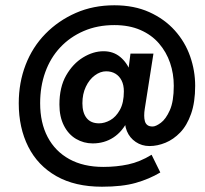

<svg xmlns="http://www.w3.org/2000/svg" viewBox="-20 -713 775 727"><path d="M292 -322Q292 -357 305 -384.5Q318 -412 339 -427.5Q360 -443 382 -443Q402 -443 417 -434Q432 -425 440.5 -408Q449 -391 449 -367Q449 -324 434 -297Q419 -270 397.5 -258Q376 -246 355 -246Q324 -246 308 -266Q292 -286 292 -322ZM205 -317Q205 -271 222 -237.5Q239 -204 268 -187Q297 -170 331 -170Q375 -170 409.5 -192.5Q444 -215 465.5 -259.5Q487 -304 487 -369Q487 -407 474 -441.5Q461 -476 435 -497.5Q409 -519 372 -519Q333 -519 294.5 -495.5Q256 -472 230.5 -427.5Q205 -383 205 -317ZM51 -322Q51 -229 87 -157.5Q123 -86 193.5 -46Q264 -6 366 -6Q443 -6 494 -20.5Q545 -35 587 -60L554 -127Q510 -100 465.5 -90.5Q421 -81 371 -81Q296 -81 242.5 -110.5Q189 -140 160.5 -194Q132 -248 132 -322Q132 -386 151.5 -440Q171 -494 208 -533.5Q245 -573 297 -595.5Q349 -618 413 -618Q469 -618 511.5 -599.5Q554 -581 582 -548.5Q610 -516 624 -475Q638 -434 638 -388Q638 -329 623 -295.5Q608 -262 589 -248Q570 -234 558 -234Q545 -234 538 -239.5Q531 -245 528.5 -254.5Q526 -264 526 -275Q526 -280 526.5 -288Q527 -296 528 -300L561 -510H474L445 -284L454 -273Q450 -242 460.5 -216.5Q471 -191 494 -175.5Q517 -160 546 -160Q576 -160 606.5 -172.5Q637 -185 662.5 -211.5Q688 -238 703.5 -282Q719 -326 719 -388Q719 -445 700 -499.5Q681 -554 642 -597.5Q603 -641 545.5 -667Q488 -693 413 -693Q333 -693 267 -664Q201 -635 152 -585Q103 -535 77 -467.5Q51 -400 51 -322Z"/></svg>

Font: SpinnyJost
Style: Regular
Weight: 500
Version: Version 3.710